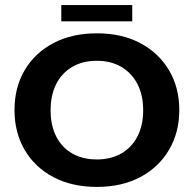

<svg xmlns="http://www.w3.org/2000/svg" viewBox="-20 -725 762 755"><path d="M361 10Q263 10 190 -28.5Q117 -67 77 -135.5Q37 -204 37 -292Q37 -381 77 -449Q117 -517 190 -555.5Q263 -594 361 -594Q459 -594 531.5 -555.5Q604 -517 644.5 -449Q685 -381 685 -292Q685 -204 644.5 -135.5Q604 -67 531.5 -28.5Q459 10 361 10ZM361 -98Q416 -98 457 -121.5Q498 -145 520.5 -188.5Q543 -232 543 -291Q543 -351 520.5 -394.5Q498 -438 457 -462Q416 -486 361 -486Q305 -486 264 -462Q223 -438 201 -394.5Q179 -351 179 -291Q179 -232 201 -188.5Q223 -145 264 -121.5Q305 -98 361 -98ZM221 -641V-705H500V-641Z"/></svg>

Font: Rokkitt
Style: Bold
Weight: 700
Designer: Vernon Adams
Foundry: Vernon Adams
Version: Version 3.103